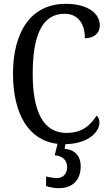

<svg xmlns="http://www.w3.org/2000/svg" viewBox="-20 -744 573 1004"><path d="M288 240C360 240 402 197 402 126C402 73 373 39 318 34L322 10C447 7 500 -57 500 -103C500 -119 494 -133 485 -139C454 -91 412 -49 327 -49C203 -49 151 -167 151 -358C151 -554 198 -672 317 -672C397 -672 424 -608 424 -544C471 -544 502 -570 502 -611C502 -673 440 -724 324 -724C142 -724 48 -578 48 -358C48 -151 128 -9 281 8L266 68C304 71 331 91 331 130C331 164 310 187 279 187C263 187 241 184 221 179V229C241 236 269 240 288 240Z"/></svg>

Font: Noto Serif Ethiopic Cn
Style: Regular
Weight: 400
Width: 3
Designer: Monotype Design Team
Foundry: Monotype Imaging Inc.
Version: Version 2.102